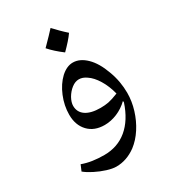

<svg xmlns="http://www.w3.org/2000/svg" viewBox="-181 -769 831 931"><g transform="rotate(-30 234.0 -303.0)"><path d="M193 68Q172 68 141.5 58.5Q111 49 81.5 34Q52 19 34 4L48 -29Q75 -19 105.5 -14.5Q136 -10 170 -10Q245 -10 298.5 -54.5Q352 -99 380 -184L379 -192Q350 -164 315 -149.5Q280 -135 245 -135Q187 -135 153.5 -170.5Q120 -206 120 -264Q120 -315 140.5 -364.5Q161 -414 194 -445Q227 -475 261 -475Q300 -475 335.5 -440.5Q371 -406 394 -342Q406 -310 411.5 -278.5Q417 -247 417 -216Q417 -169 402.5 -122Q388 -75 362.5 -35.5Q337 4 303 30Q251 68 193 68ZM269 -217Q294 -217 314.5 -221Q335 -225 370 -239Q358 -286 336 -322Q314 -358 288 -375Q267 -390 246 -390Q225 -390 205 -374.5Q185 -359 171 -335Q158 -311 158 -292Q158 -256 187 -236.5Q216 -217 269 -217ZM254 -536Q210 -569 182 -601Q208 -627 225 -645Q242 -663 252 -674Q268 -657 284.5 -640.5Q301 -624 318 -609Q307 -593 290.5 -574.5Q274 -556 254 -536Z"/></g></svg>

Font: Noto Naskh Arabic UI
Style: Regular
Weight: 400
Designer: Monotype Design Team, David Williams, Mohamad Dakak and Nizar Qandah
Foundry: Monotype Imaging Inc.
Version: Version 2.014